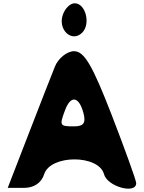

<svg xmlns="http://www.w3.org/2000/svg" viewBox="-20 -1195 878 1170"><path d="M315 -790C294 -738 221 -552 152 -373L27 -50H125C187 -50 232 -80 249 -133C287 -254 582 -254 614 -133C634 -58 810 -9 810 -79C810 -95 742 -284 660 -496C542 -800 493 -883 431 -883C389 -883 335 -840 315 -790ZM488 -508C505 -446 490 -425 431 -425C343 -425 341 -429 377 -525C411 -616 461 -608 488 -508ZM364 -1108C329 -1016 417 -932 481 -996C534 -1049 502 -1175 435 -1175C409 -1175 378 -1146 364 -1108Z"/></svg>

Font: Hussar Skorodowane
Style: Bold
Weight: 700
Foundry: Cannot Into Space Fonts
Version: Version 0.892